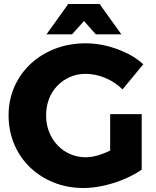

<svg xmlns="http://www.w3.org/2000/svg" viewBox="-20 -929 783 962"><path d="M594 -481Q557 -518 507.5 -538.5Q458 -559 409 -559Q366 -559 330 -543Q294 -527 267 -499Q240 -471 225.5 -433Q211 -395 211 -351Q211 -306 226 -268Q241 -230 268 -201.5Q295 -173 331.5 -157Q368 -141 411 -141Q449 -141 497.5 -159.5Q546 -178 586 -208L690 -79Q653 -53 603.5 -32Q554 -11 500.5 1Q447 13 398 13Q318 13 249.5 -14.5Q181 -42 130 -91Q79 -140 51 -207Q23 -274 23 -351Q23 -428 52 -494Q81 -560 133.5 -609Q186 -658 256.5 -685Q327 -712 410 -712Q462 -712 514.5 -699Q567 -686 614.5 -663Q662 -640 698 -607ZM532 -357H690V-79H532ZM322 -909H479L588 -757H460L355 -875H447L341 -757H213Z"/></svg>

Font: Alexandria
Style: Bold
Weight: 700
Designer: Mohamed Gaber
Foundry: Kief Type Foundry
Version: Version 5.100